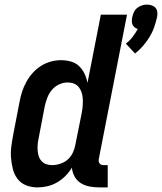

<svg xmlns="http://www.w3.org/2000/svg" viewBox="-20 -804 705 836"><path d="M568 -571 528 -614Q545 -627 557.5 -643.5Q570 -660 580 -678Q572 -680 566 -685Q560 -690 557 -697Q554 -704 554 -712.5Q554 -721 556 -730Q558 -740 563 -751Q568 -762 577.5 -769.5Q587 -777 598 -780.5Q609 -784 620 -784Q631 -784 641 -780.5Q651 -777 657.5 -769.5Q664 -762 665 -751Q666 -740 664 -730Q659 -708 651.5 -686Q644 -664 631.5 -643.5Q619 -623 603 -604.5Q587 -586 568 -571ZM143 12Q117 12 94 3Q71 -6 56.5 -25Q42 -44 36 -68Q30 -92 28 -117Q26 -142 29.5 -168Q33 -194 38 -220L65 -360Q69 -382 76 -404Q83 -426 94.5 -447Q106 -468 122 -486Q138 -504 158.5 -517Q179 -530 201.5 -536Q224 -542 246 -542Q268 -542 289 -536Q310 -530 324.5 -516Q339 -502 348 -483Q357 -464 361 -443L419 -740H533L410 -111Q409 -106 410 -101Q411 -96 414 -92Q417 -88 421.5 -86.5Q426 -85 431 -85H449V12H412Q391 12 370 8Q349 4 332 -6.5Q315 -17 305 -35Q295 -53 293 -74Q281 -54 264.5 -37.5Q248 -21 228 -9.5Q208 2 186 7Q164 12 143 12ZM207 -85Q224 -85 242.5 -91Q261 -97 275 -109.5Q289 -122 297 -139Q305 -156 308 -173L336 -313Q339 -328 340 -343Q341 -358 340.5 -372Q340 -386 336 -399.5Q332 -413 323.5 -424Q315 -435 302 -440Q289 -445 274 -445Q256 -445 237.5 -436.5Q219 -428 206 -412.5Q193 -397 186 -378.5Q179 -360 175 -342L148 -201Q145 -188 144 -174.5Q143 -161 144 -148Q145 -135 149 -123Q153 -111 161.5 -102Q170 -93 182 -89Q194 -85 207 -85Z"/></svg>

Font: Lode
Style: Bold Italic
Weight: 700
Italic angle: -11°
Monospace: yes
Designer: Belleve Invis
Foundry: Belleve Invis
Version: Version 29.2.0; ttfautohint (v1.8.3)